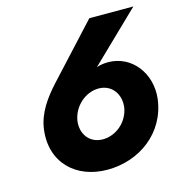

<svg xmlns="http://www.w3.org/2000/svg" viewBox="-106 -792 860 905"><g transform="rotate(-15 324.5 -340.0)"><path d="M410 -696 174 -440C124 -385 78 -322 68 -246C47 -87 156 16 309 16C465 16 603 -84 623 -246C637 -369 556 -472 443 -473C421 -473 402 -470 385 -464L625 -696ZM231 -245C242 -311 300 -365 367 -365C433 -364 469 -308 460 -246C449 -180 391 -128 324 -128C258 -129 222 -182 231 -245Z"/></g></svg>

Font: Jost*
Style: Bold Italic
Weight: 700
Italic angle: -10°
Version: Version 3.7